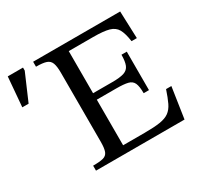

<svg xmlns="http://www.w3.org/2000/svg" viewBox="-154 -830 1040 1003"><g transform="rotate(-30 366.0 -328.5)"><path d="M689 0H155V-30Q196 -30 216.5 -35.5Q237 -41 244.5 -60Q252 -79 252 -118V-535Q252 -573 244.5 -593Q237 -613 216.5 -620Q196 -627 155 -627V-657H680L686 -493H654Q647 -543 632.5 -568.5Q618 -594 585.5 -603Q553 -612 491 -612H344V-358H461Q507 -358 531 -366Q555 -374 564 -396Q573 -418 573 -458H605V-226H573Q573 -267 564 -287Q555 -307 531 -313Q507 -319 461 -319H344V-44H473Q531 -44 566.5 -49.5Q602 -55 622.5 -70Q643 -85 656.5 -113Q670 -141 685 -186H717ZM25 -479H-13L2 -657H94V-639Z"/></g></svg>

Font: STIX Two Text
Style: Regular
Weight: 400
Designer: Ross Mills, John Hudson & Paul Hanslow, Tiro Typeworks Ltd; with prior portions MicroPress Inc., and Coen Hoffman.
Foundry: Tiro Typeworks Ltd
Version: Version 2.13 b171